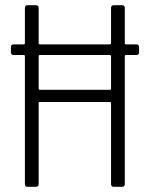

<svg xmlns="http://www.w3.org/2000/svg" viewBox="-20 -720 577 740"><path d="M506 -549H465C463 -549 461 -551 461 -553V-690C461 -696 457 -700 451 -700H418C412 -700 408 -696 408 -690V-553C408 -551 406 -549 404 -549H133C131 -549 129 -551 129 -553V-690C129 -696 125 -700 119 -700H86C80 -700 76 -696 76 -690V-553C76 -551 74 -549 72 -549H32C26 -549 22 -545 22 -539V-518C22 -512 26 -508 32 -508H72C74 -508 76 -506 76 -504V-10C76 -4 80 0 86 0H119C125 0 129 -4 129 -10V-323C129 -325 131 -327 133 -327H404C406 -327 408 -325 408 -323V-10C408 -4 412 0 418 0H451C457 0 461 -4 461 -10V-504C461 -506 463 -508 465 -508H506C512 -508 516 -512 516 -518V-539C516 -545 512 -549 506 -549ZM404 -374H133C131 -374 129 -376 129 -378V-504C129 -506 131 -508 133 -508H404C406 -508 408 -506 408 -504V-378C408 -376 406 -374 404 -374Z"/></svg>

Font: Barlow Semi Condensed Light
Style: Regular
Weight: 300
Width: 4
Designer: Jeremy Tribby
Foundry: Tribby Type
Version: Version 1.422;hotconv 1.0.109;makeotfexe 2.5.65596